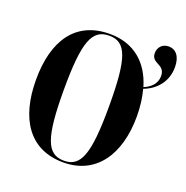

<svg xmlns="http://www.w3.org/2000/svg" viewBox="-137 -896 998 1032"><g transform="rotate(20 362.0 -380.0)"><path d="M334 10C519 10 622 -136 622 -358C622 -414 615 -464 603 -509C669 -533 724 -590 724 -676C724 -740 694 -770 655 -770C621 -770 596 -746 596 -711C596 -650 670 -675 670 -606C670 -555 631 -530 601 -518C563 -647 472 -725 335 -725C139 -725 45 -582 45 -359C45 -137 139 10 334 10ZM334 0C237 0 204 -83 204 -358C204 -634 237 -715 335 -715C432 -715 463 -634 463 -358C463 -82 430 0 334 0Z"/></g></svg>

Font: Noto Serif Display ExtraCondensed ExtraBold
Style: Regular
Weight: 800
Width: 2
Designer: Monotype Design Team
Foundry: Monotype Imaging Inc.
Version: Version 2.009